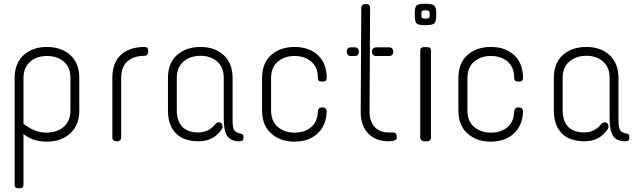

<svg xmlns="http://www.w3.org/2000/svg" viewBox="-20 -752 3399 1022"><path d="M402 -337V-163Q402 -86 354 -42Q306 2 229.5 2Q153 2 105 -39V231Q105 250 86 250H77Q58 250 58 231V-337Q58 -415 105.5 -458.5Q153 -502 229.5 -502Q306 -502 354 -459Q402 -416 402 -337ZM105 -336V-93Q166 -46 225 -46Q284 -46 319.5 -77Q355 -108 355 -165V-336Q355 -394 319.5 -424Q284 -454 230 -454Q176 -454 140.5 -423.5Q105 -393 105 -336Z M750 -502Q769 -502 769 -482V-475Q769 -467 763.5 -461Q758 -455 750 -455Q693 -455 659 -426Q625 -397 625 -337V-20Q625 -11 619 -5.5Q613 0 605 0H598Q590 0 584 -5.5Q578 -11 578 -20V-337Q578 -419 624 -460.5Q670 -502 750 -502Z M1218 -337V-117Q1218 -78 1224.5 -63.5Q1231 -49 1250 -44L1261 -41Q1276 -38 1276 -28V-17Q1276 0 1256 0Q1207 0 1189 -29Q1171 -58 1171 -118V-337Q1171 -394 1136 -424.5Q1101 -455 1047 -455Q993 -455 957 -424.5Q921 -394 921 -337V-166Q921 -107 950.5 -77Q980 -47 1035.5 -47Q1091 -47 1127 -92Q1134 -101 1146.5 -101Q1159 -101 1164 -86Q1167 -74 1161 -65Q1118 0 1037.5 0Q957 0 915.5 -43Q874 -86 874 -165V-337Q874 -416 922 -459Q970 -502 1047 -502Q1124 -502 1171 -458.5Q1218 -415 1218 -337Z M1719 -337Q1719 -318 1699 -318H1691Q1672 -318 1672 -337Q1672 -394 1637 -424Q1602 -454 1548 -454Q1494 -454 1458.5 -423.5Q1423 -393 1423 -336V-164Q1423 -107 1458.5 -76.5Q1494 -46 1548 -46Q1602 -46 1636.5 -75.5Q1671 -105 1672 -160Q1672 -168 1677.5 -174Q1683 -180 1691 -180H1699Q1708 -180 1713.5 -174Q1719 -168 1719 -160Q1717 -84 1670 -41Q1623 2 1547.5 2Q1472 2 1423.5 -41.5Q1375 -85 1375 -163V-337Q1375 -416 1423 -459Q1471 -502 1548 -502Q1625 -502 1672 -458.5Q1719 -415 1719 -337Z M1923 -730H1931Q1950 -730 1950 -711L1947 -154Q1948 -103 1975.5 -75Q2003 -47 2048 -47H2073Q2081 -47 2086.5 -41Q2092 -35 2092 -28V-20Q2092 0 2047 0Q1981 0 1941 -40.5Q1901 -81 1900 -153L1903 -711Q1905 -730 1923 -730ZM1846 -500H1870Q1879 -500 1884.5 -494Q1890 -488 1890 -480V-474Q1890 -466 1884.5 -460Q1879 -454 1870 -454H1846Q1837 -454 1831.5 -460Q1826 -466 1826 -474V-480Q1826 -488 1831.5 -494Q1837 -500 1846 -500ZM1980 -500H2054Q2062 -500 2067.5 -494Q2073 -488 2073 -480V-474Q2073 -466 2067.5 -460Q2062 -454 2054 -454H1980Q1972 -454 1966 -460Q1960 -466 1960 -474V-480Q1960 -488 1966 -494Q1972 -500 1980 -500Z M2237 -501H2254Q2266 -501 2270 -496Q2274 -491 2274 -481V-20Q2274 -11 2268 -5.5Q2262 0 2254 0H2237Q2229 0 2223 -5.5Q2217 -11 2217 -20V-481Q2217 -494 2222.5 -497.5Q2228 -501 2237 -501ZM2302 -683V-670Q2302 -636 2291 -627Q2280 -618 2244 -618Q2208 -618 2198 -627Q2188 -636 2188 -670V-683Q2188 -715 2198 -723.5Q2208 -732 2244 -732Q2280 -732 2291 -722.5Q2302 -713 2302 -683ZM2223 -680V-670Q2223 -659 2227 -656Q2231 -653 2245 -653Q2259 -653 2263 -656Q2267 -659 2267 -670V-680Q2267 -690 2262.5 -693.5Q2258 -697 2244.5 -697Q2231 -697 2227 -694Q2223 -691 2223 -680Z M2764 -337Q2764 -318 2744 -318H2736Q2717 -318 2717 -337Q2717 -394 2682 -424Q2647 -454 2593 -454Q2539 -454 2503.5 -423.5Q2468 -393 2468 -336V-164Q2468 -107 2503.5 -76.5Q2539 -46 2593 -46Q2647 -46 2681.5 -75.5Q2716 -105 2717 -160Q2717 -168 2722.5 -174Q2728 -180 2736 -180H2744Q2753 -180 2758.5 -174Q2764 -168 2764 -160Q2762 -84 2715 -41Q2668 2 2592.5 2Q2517 2 2468.5 -41.5Q2420 -85 2420 -163V-337Q2420 -416 2468 -459Q2516 -502 2593 -502Q2670 -502 2717 -458.5Q2764 -415 2764 -337Z M3272 -337V-117Q3272 -78 3278.5 -63.5Q3285 -49 3304 -44L3315 -41Q3330 -38 3330 -28V-17Q3330 0 3310 0Q3261 0 3243 -29Q3225 -58 3225 -118V-337Q3225 -394 3190 -424.5Q3155 -455 3101 -455Q3047 -455 3011 -424.5Q2975 -394 2975 -337V-166Q2975 -107 3004.5 -77Q3034 -47 3089.5 -47Q3145 -47 3181 -92Q3188 -101 3200.5 -101Q3213 -101 3218 -86Q3221 -74 3215 -65Q3172 0 3091.5 0Q3011 0 2969.5 -43Q2928 -86 2928 -165V-337Q2928 -416 2976 -459Q3024 -502 3101 -502Q3178 -502 3225 -458.5Q3272 -415 3272 -337Z"/></svg>

Font: Text Me One
Style: Regular
Weight: 400
Designer: Julia Petretta
Foundry: Julia Petretta
Version: Version 1.003